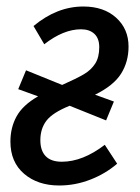

<svg xmlns="http://www.w3.org/2000/svg" viewBox="-20 -558 429 590"><path d="M302 -113 340 -55Q304 -24 257.5 -6Q211 12 162 12Q96 12 54 -24Q12 -60 12 -123Q12 -166 31 -200.5Q50 -235 97 -262L36 -284L60 -342L171 -297Q216 -317 238 -330Q260 -343 272.5 -362.5Q285 -382 285 -413Q285 -440 270 -454Q255 -468 229 -468Q175 -468 116 -422L83 -478Q155 -538 236 -538Q299 -538 337 -503.5Q375 -469 375 -415Q375 -368 352 -331.5Q329 -295 272 -267L330 -246L306 -188L194 -233Q142 -212 123 -187.5Q104 -163 104 -127Q104 -95 120.5 -78Q137 -61 170 -61Q234 -61 302 -113Z"/></svg>

Font: Fira Sans Extra Condensed
Style: Italic
Weight: 400
Width: 3
Italic angle: -8°
Designer: Carrois Corporate & Edenspiekermann AG
Foundry: Carrois Corporate GbR & Edenspiekermann AG
Version: Version 4.203